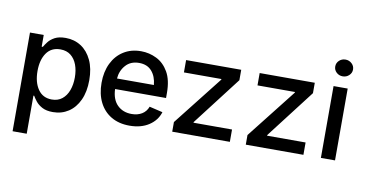

<svg xmlns="http://www.w3.org/2000/svg" viewBox="-87 -995 2733 1437"><g transform="rotate(10 1279.5 -276.5)"><path d="M72.3 204.1V-545.9H176.8V-457H185.5Q194.8 -473.6 212.2 -496.3Q229.5 -519 260.7 -535.9Q292 -552.7 343.3 -552.7Q408.7 -552.7 460.2 -519.5Q511.7 -486.3 541.5 -423.3Q571.3 -360.4 571.3 -271.5Q571.3 -183.6 542 -120.1Q512.7 -56.6 461.2 -22.9Q409.7 10.7 343.3 10.7Q293.5 10.7 262.2 -6.1Q231 -22.9 213.1 -45.4Q195.3 -67.9 185.5 -85.4H179.7V204.1ZM319.3 -80.6Q366.2 -80.6 397.7 -106Q429.2 -131.3 445.3 -174.8Q461.4 -218.3 461.4 -272.5Q461.4 -326.2 445.6 -368.9Q429.7 -411.6 398.2 -436.5Q366.7 -461.4 319.3 -461.4Q250 -461.4 213.9 -409.4Q177.7 -357.4 177.7 -272.5Q177.7 -187 214.4 -133.8Q251 -80.6 319.3 -80.6Z M925.8 11.2Q845.2 11.2 786.6 -23.4Q728 -58.1 696.5 -121.1Q665 -184.1 665 -269Q665 -353 696 -417Q727.1 -481 783.7 -516.8Q840.3 -552.7 916.5 -552.7Q978.5 -552.7 1034.4 -525.1Q1090.3 -497.6 1125.2 -437.3Q1160.2 -377 1160.2 -278.3V-240.2H772.9Q775.9 -161.1 817.9 -119.4Q859.9 -77.6 926.8 -77.6Q971.7 -77.6 1004.2 -97.2Q1036.6 -116.7 1050.8 -154.8L1151.9 -130.9Q1132.3 -66.9 1072.8 -27.8Q1013.2 11.2 925.8 11.2ZM773.4 -320.3H1053.7Q1047.9 -384.8 1013.4 -424.3Q979 -463.9 917 -463.9Q852.5 -463.9 815.2 -421.6Q777.8 -379.4 773.4 -320.3Z M1249.5 0V-73.2L1543.5 -447.3V-452.1H1258.8V-545.9H1677.7V-466.8L1395 -98.6V-93.8H1687.5V0Z M1808.6 0V-73.2L2102.5 -447.3V-452.1H1817.9V-545.9H2236.8V-466.8L1954.1 -98.6V-93.8H2246.6V0Z M2379.4 0V-545.9H2486.8V0ZM2433.6 -629.4Q2405.8 -629.4 2386 -647.9Q2366.2 -666.5 2366.2 -692.9Q2366.2 -719.7 2386 -738.3Q2405.8 -756.8 2433.6 -756.8Q2461.4 -756.8 2481.4 -738.3Q2501.5 -719.7 2501.5 -692.9Q2501.5 -666.5 2481.4 -647.9Q2461.4 -629.4 2433.6 -629.4Z"/></g></svg>

Font: Inter Medium
Style: Regular
Weight: 500
Designer: Rasmus Andersson
Foundry: rsms
Version: Version 4.001;git-9221beed3